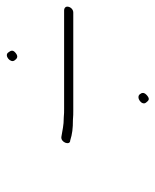

<svg xmlns="http://www.w3.org/2000/svg" viewBox="34 -568 458 566"><g transform="rotate(-90 263.0 -285.0)"><path d="M244 -83C249 -77 253 -71 264 -80C275 -89 273 -96 268 -102C258 -114 233 -95 244 -83ZM368 -471C373 -464 379 -459 390 -468C401 -477 396 -483 391 -490C382 -502 359 -483 368 -471ZM526 -312C528 -320 523 -325 515 -325H225C218 -325 209 -325 200 -326C175 -326 163 -330 143 -333C126 -336 116 -307 132 -307C151 -301 167 -299 193 -299C203 -298 212 -298 219 -298H509C517 -298 524 -304 526 -312Z"/></g></svg>

Font: Electronic
Style: LtIt
Weight: 300
Version: Version 1.011